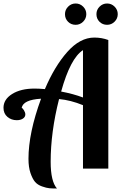

<svg xmlns="http://www.w3.org/2000/svg" viewBox="-63 -965 694 1099"><path d="M-43 -348Q-43 -396 6.5 -427Q56 -458 135 -458Q160 -458 194 -455Q249 -585 322 -667.5Q395 -750 477 -750Q519 -750 557 -736V0H412V-363Q341 -392 275 -398Q227 -209 227 -39Q227 73 263 114Q236 114 219.5 112.5Q203 111 177.5 102Q152 93 137.5 76Q123 59 111.5 25.5Q100 -8 100 -56Q100 -204 172 -400Q69 -394 61 -347Q66 -347 74 -334Q82 -321 82 -310Q82 -295 68 -286Q54 -277 33 -277Q2 -277 -20.5 -296Q-43 -315 -43 -348ZM287 -441Q356 -428 412 -407V-678Q340 -632 287 -441ZM309 -884Q309 -909 327 -927Q345 -945 370 -945Q395 -945 413 -927Q431 -909 431 -884Q431 -859 413 -841Q395 -823 370 -823Q344 -823 326.5 -840.5Q309 -858 309 -884ZM489 -884Q489 -909 507 -927Q525 -945 550 -945Q575 -945 593 -927Q611 -909 611 -884Q611 -859 593 -841Q575 -823 550 -823Q524 -823 506.5 -840.5Q489 -858 489 -884Z"/></svg>

Font: Lobster Two
Style: Bold
Weight: 700
Designer: Pablo Impallari
Foundry: Pablo Impallari. www.impallari.com
Version: Version 1.006